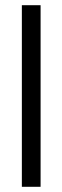

<svg xmlns="http://www.w3.org/2000/svg" viewBox="-20 -718 239 738"><path d="M64 0V-698H136V0Z"/></svg>

Font: Bricolage Grotesque Condensed Light
Style: Regular
Weight: 300
Width: 3
Designer: Mathieu Triay
Foundry: Atelier Triay
Version: Version 1.000;gftools[0.9.30]